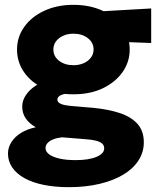

<svg xmlns="http://www.w3.org/2000/svg" viewBox="-20 -550 658 795"><path d="M265 225Q207.5 225 161 215.5Q114.5 206 81.5 187.8Q48.5 169.5 30.8 143.5Q13 117.5 13 85.5Q13 61.5 26.8 39.2Q40.5 17 66.2 0.8Q92 -15.5 128 -23Q99 -40 85.5 -61.2Q72 -82.5 72 -109Q72 -133 86.5 -155.2Q101 -177.5 127 -194.8Q153 -212 187.5 -222Q222 -232 262 -230.5L293.5 -164Q266 -164.5 249.5 -161.2Q233 -158 225.2 -151.8Q217.5 -145.5 217.5 -137.5Q217.5 -127.5 230 -120.8Q242.5 -114 277.5 -111L365.5 -103.5Q429 -97.5 476.2 -81.8Q523.5 -66 549.5 -36.8Q575.5 -7.5 575.5 39.5Q575.5 79.5 553.8 113.8Q532 148 491 172.8Q450 197.5 392.8 211.2Q335.5 225 265 225ZM293 113Q347.5 113 379.5 99.5Q411.5 86 411.5 64Q411.5 47 393.5 38.2Q375.5 29.5 335.5 26.5L236.5 18.5Q215 21 199.8 27.2Q184.5 33.5 176.5 42.8Q168.5 52 168.5 63Q168.5 78 183.8 89.2Q199 100.5 227 106.8Q255 113 293 113ZM284 -159.5Q214.5 -159.5 162 -184Q109.5 -208.5 80 -250.5Q50.5 -292.5 50.5 -345Q50.5 -396.5 80.2 -438.5Q110 -480.5 163 -505.2Q216 -530 284 -530Q352 -530 404.8 -505.5Q457.5 -481 487.2 -439.2Q517 -397.5 517 -345Q517 -293.5 487.5 -251.5Q458 -209.5 405.8 -184.5Q353.5 -159.5 284 -159.5ZM284 -280Q307.5 -280 326.2 -288.2Q345 -296.5 356.2 -311.2Q367.5 -326 367.5 -345Q367.5 -374 343.5 -392.2Q319.5 -410.5 284 -410.5Q260.5 -410.5 241.8 -402Q223 -393.5 212 -379Q201 -364.5 201 -345Q201 -316.5 224.8 -298.2Q248.5 -280 284 -280ZM360.5 -381 291.5 -497 606 -515V-372Z"/></svg>

Font: Geologica Thin Roman ExtraBold
Style: Regular
Weight: 800
Version: Version 1.010;gftools[0.9.28]